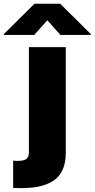

<svg xmlns="http://www.w3.org/2000/svg" viewBox="-104 -796 503 1021"><path d="M49.7 -545.5H245.7V18.5Q245.7 60.7 234.4 92.9Q223 125 202.8 146Q182.5 166.9 152 180.2Q121.4 193.5 85.9 199Q50.4 204.5 5.7 204.5Q-14.6 204.5 -34.1 203.1V58.2Q-21.7 59.7 -11.4 59.7Q23.1 59.7 36.4 49.2Q49.7 38.7 49.7 14.2ZM78.1 -610.1H-83.8V-614.3L79.5 -776.3H215.9L379.3 -614.3V-610.1H217.3L147.7 -688.2Z"/></svg>

Font: Karasuma Gothic
Style: Black
Weight: 900
Designer: Rasmus Andersson / Ryoko Nishizuka
Foundry: Genbu
Version: Version 1.00